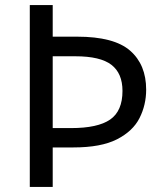

<svg xmlns="http://www.w3.org/2000/svg" viewBox="-20 -734 645 754"><path d="M554 -382Q554 -322 528 -270.5Q502 -219 439.5 -187Q377 -155 268 -155H187V0H97V-714H187V-590H283Q428 -590 491 -535Q554 -480 554 -382ZM259 -231Q364 -231 412.5 -264.5Q461 -298 461 -377Q461 -446 417.5 -479.5Q374 -513 276 -513H187V-231Z"/></svg>

Font: Noto Sans Gunjala Gondi
Style: Regular
Weight: 400
Designer: Ek Type
Foundry: Ek Type
Version: Version 1.004